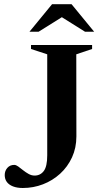

<svg xmlns="http://www.w3.org/2000/svg" viewBox="-20 -904 488 935"><path d="M352 -240Q352 -184 330.8 -137.8Q309.5 -91.5 272.8 -58Q236 -24.5 189.2 -6.5Q142.5 11.5 91 11.5Q63.5 11.5 43.5 3.8Q23.5 -4 13.2 -18Q3 -32 3 -51.5Q3 -72 15.8 -86.5Q28.5 -101 49.5 -101Q58 -101 68.8 -93.2Q79.5 -85.5 92.2 -75.2Q105 -65 119.2 -57Q133.5 -49 148.5 -49Q176.5 -49 193.2 -71.2Q210 -93.5 210 -147.5V-639.5L131 -665.5V-685H428.5V-665.5L351.5 -639.5ZM266.5 -829.5H296L168 -749.5H123.5L233.5 -883.5H328.5L438.5 -749.5H394Z"/></svg>

Font: Newsreader 36pt SemiBold
Style: Regular
Weight: 600
Designer: Hugues Gentile
Foundry: Production Type
Version: Version 1.003